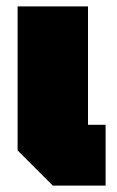

<svg xmlns="http://www.w3.org/2000/svg" viewBox="-20 -580 365 600"><path d="M35 -560H255V-190H310V0H145L35 -110Z"/></svg>

Font: Tektur SemiCondensed Black
Style: Regular
Weight: 900
Width: 4
Designer: Adam Jagosz
Foundry: Adam Jagosz
Version: Version 1.005;gftools[0.9.30]